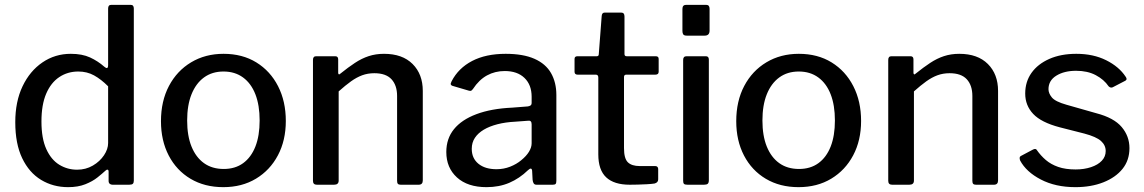

<svg xmlns="http://www.w3.org/2000/svg" viewBox="-20 -762 4719 792"><path d="M444 0Q437 0 432.5 -4Q428 -8 428 -16V-54Q428 -61 424 -62Q420 -63 415 -58Q402 -46 382 -30Q362 -14 332 -2Q302 10 261 10Q199 10 149.5 -20Q100 -50 71.5 -109.5Q43 -169 43 -258Q43 -343 73 -406Q103 -469 155 -504.5Q207 -540 272 -540Q319 -540 351.5 -525Q384 -510 410 -487Q418 -480 422 -481.5Q426 -483 426 -494V-727Q426 -742 439 -742H519Q532 -742 532 -727V-17Q532 -8 528 -4Q524 0 513 0H444ZM426 -406Q397 -435 368 -451Q339 -467 303 -467Q259 -467 224.5 -444Q190 -421 170.5 -375.5Q151 -330 151 -261Q151 -191 171 -147Q191 -103 224.5 -82.5Q258 -62 298 -62Q334 -62 363 -79Q392 -96 409 -121.5Q426 -147 426 -172V-406Z M901 10Q824 10 766 -24.5Q708 -59 676 -120.5Q644 -182 644 -262Q644 -345 677 -407.5Q710 -470 768.5 -505Q827 -540 902 -540Q980 -540 1037.5 -504.5Q1095 -469 1127 -406.5Q1159 -344 1159 -263Q1159 -183 1126.5 -121.5Q1094 -60 1036 -25Q978 10 901 10ZM903 -65Q950 -65 983 -89Q1016 -113 1033.5 -157.5Q1051 -202 1051 -265Q1051 -328 1033.5 -373Q1016 -418 982.5 -442.5Q949 -467 902 -467Q855 -467 821.5 -442.5Q788 -418 770 -373Q752 -328 752 -265Q752 -202 770 -157.5Q788 -113 821.5 -89Q855 -65 903 -65Z M1287 0Q1271 0 1271 -16V-515Q1271 -530 1284 -530H1363Q1375 -530 1375 -517V-462Q1375 -457 1377.5 -455.5Q1380 -454 1385 -459Q1416 -484 1444 -502.5Q1472 -521 1501 -530.5Q1530 -540 1564 -540Q1640 -540 1682 -498Q1724 -456 1724 -387V-18Q1724 0 1707 0H1633Q1625 0 1621.5 -3.5Q1618 -7 1618 -16V-366Q1618 -410 1595 -435Q1572 -460 1524 -460Q1497 -460 1474 -451.5Q1451 -443 1428 -426.5Q1405 -410 1377 -385V-17Q1377 0 1358 0H1287Z M2158 -60Q2123 -26 2081 -8Q2039 10 1987 10Q1909 10 1865 -30Q1821 -70 1821 -135Q1821 -190 1852.5 -229Q1884 -268 1945 -291Q2006 -314 2093 -318L2157 -323Q2164 -324 2168.5 -327Q2173 -330 2173 -338V-363Q2173 -412 2143.5 -440.5Q2114 -469 2062 -469Q2022 -469 1989 -451Q1956 -433 1931 -395Q1927 -390 1924 -388Q1921 -386 1914 -388L1846 -408Q1841 -410 1839.5 -413.5Q1838 -417 1843 -427Q1871 -481 1927.5 -510.5Q1984 -540 2066 -540Q2138 -540 2184.5 -519.5Q2231 -499 2253 -460.5Q2275 -422 2275 -370V-17Q2275 -7 2272 -3.5Q2269 0 2260 0H2193Q2185 0 2181.5 -5.5Q2178 -11 2177 -20L2175 -58Q2173 -74 2158 -60ZM2173 -249Q2173 -266 2159 -264L2105 -260Q2065 -258 2032 -249.5Q1999 -241 1975.5 -227Q1952 -213 1939 -193.5Q1926 -174 1926 -148Q1926 -109 1953.5 -86.5Q1981 -64 2028 -64Q2058 -64 2084.5 -74.5Q2111 -85 2130 -101Q2151 -118 2162 -136Q2173 -154 2173 -171V-249Z M2563 -454Q2554 -454 2554 -444V-151Q2554 -108 2570 -92.5Q2586 -77 2619 -77H2683Q2689 -77 2692 -73.5Q2695 -70 2695 -65V-22Q2695 -9 2680 -5Q2667 -3 2648 -2Q2629 -1 2610.5 -0.5Q2592 0 2578 0Q2513 0 2480.5 -30.5Q2448 -61 2448 -125V-442Q2448 -454 2438 -454H2363Q2350 -454 2350 -466V-519Q2350 -530 2362 -530H2442Q2450 -530 2450 -539L2462 -696Q2463 -710 2474 -710H2543Q2556 -710 2556 -694V-539Q2556 -530 2565 -530H2685Q2697 -530 2697 -519V-466Q2697 -454 2683 -454Z M2904 -19Q2904 -8 2899.5 -4Q2895 0 2884 0H2816Q2805 0 2801.5 -3.5Q2798 -7 2798 -16V-515Q2798 -530 2812 -530H2892Q2904 -530 2904 -516ZM2907 -636Q2907 -615 2887 -615H2813Q2802 -615 2798.5 -620Q2795 -625 2795 -634V-725Q2795 -742 2810 -742H2893Q2907 -742 2907 -726Z M3274 10Q3197 10 3139 -24.5Q3081 -59 3049 -120.5Q3017 -182 3017 -262Q3017 -345 3050 -407.5Q3083 -470 3141.5 -505Q3200 -540 3275 -540Q3353 -540 3410.5 -504.5Q3468 -469 3500 -406.5Q3532 -344 3532 -263Q3532 -183 3499.5 -121.5Q3467 -60 3409 -25Q3351 10 3274 10ZM3276 -65Q3323 -65 3356 -89Q3389 -113 3406.5 -157.5Q3424 -202 3424 -265Q3424 -328 3406.5 -373Q3389 -418 3355.5 -442.5Q3322 -467 3275 -467Q3228 -467 3194.5 -442.5Q3161 -418 3143 -373Q3125 -328 3125 -265Q3125 -202 3143 -157.5Q3161 -113 3194.5 -89Q3228 -65 3276 -65Z M3660 0Q3644 0 3644 -16V-515Q3644 -530 3657 -530H3736Q3748 -530 3748 -517V-462Q3748 -457 3750.5 -455.5Q3753 -454 3758 -459Q3789 -484 3817 -502.5Q3845 -521 3874 -530.5Q3903 -540 3937 -540Q4013 -540 4055 -498Q4097 -456 4097 -387V-18Q4097 0 4080 0H4006Q3998 0 3994.5 -3.5Q3991 -7 3991 -16V-366Q3991 -410 3968 -435Q3945 -460 3897 -460Q3870 -460 3847 -451.5Q3824 -443 3801 -426.5Q3778 -410 3750 -385V-17Q3750 0 3731 0H3660Z M4553 -406Q4534 -434 4500 -452Q4466 -470 4419 -470Q4370 -470 4337.5 -450Q4305 -430 4305 -394Q4305 -377 4319 -360Q4333 -343 4379 -330L4502 -295Q4575 -276 4607 -238Q4639 -200 4639 -151Q4639 -101 4610.5 -65.5Q4582 -30 4531.5 -10Q4481 10 4416 10Q4334 10 4273.5 -21.5Q4213 -53 4188 -100Q4186 -106 4186 -110.5Q4186 -115 4190 -118L4239 -144Q4246 -148 4250.5 -147.5Q4255 -147 4257 -143Q4273 -120 4294 -102Q4315 -84 4345 -73.5Q4375 -63 4417 -63Q4452 -63 4480.5 -72.5Q4509 -82 4525 -99Q4541 -116 4541 -139Q4541 -163 4521.5 -180.5Q4502 -198 4453 -211L4351 -237Q4275 -257 4242 -292Q4209 -327 4209 -376Q4209 -425 4235 -461.5Q4261 -498 4308.5 -519Q4356 -540 4420 -540Q4490 -540 4543 -513.5Q4596 -487 4623 -446Q4626 -442 4627 -437.5Q4628 -433 4622 -429L4570 -402Q4566 -400 4561.5 -401Q4557 -402 4553 -406Z"/></svg>

Font: Libre Franklin Medium
Style: Regular
Weight: 500
Designer: Pablo Impallari, Rodrigo Fuenzalida, Nhung Nguyen
Foundry: Impallari Type
Version: Version 3.000